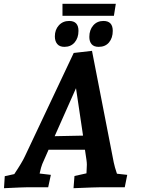

<svg xmlns="http://www.w3.org/2000/svg" viewBox="-20 -983 739 1008"><path d="M5 -58 55 -69Q97 -132 111 -163L367 -705L463 -716L577 -131Q582 -106 594 -71L648 -65L635 0H512Q486 0 366 5L371 -59L434 -73Q436 -101 436 -118Q436 -129 434 -143L426 -197H235L202 -122Q196 -108 188 -72L247 -65L233 0H128Q106 0 1 5ZM416 -271 379 -520 267 -268ZM268 -792Q268 -827 289 -850Q310 -873 343 -873Q392 -873 392 -821Q392 -784 372 -760.5Q352 -737 318 -737Q293 -737 280.5 -752Q268 -767 268 -792ZM449 -789Q449 -826 469.5 -849.5Q490 -873 523 -873Q572 -873 572 -821Q572 -784 552.5 -760.5Q533 -737 498 -737Q473 -737 461 -751Q449 -765 449 -789ZM308 -963H588L578 -900H308Z"/></svg>

Font: Andada Pro ExtraBold
Style: Italic
Weight: 800
Italic angle: -6.99998°
Designer: Carolina Giovagnoli
Foundry: Huerta Tipografica
Version: Version 3.005; ttfautohint (v1.8.4)